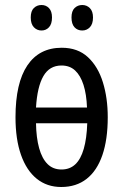

<svg xmlns="http://www.w3.org/2000/svg" viewBox="-20 -738 493 768"><path d="M411 -269Q411 -180 389.5 -117.5Q368 -55 326.5 -22.5Q285 10 225 10Q168 10 127 -23Q86 -56 64 -118.5Q42 -181 42 -269Q42 -406 89.5 -476.5Q137 -547 227 -547Q291 -547 331.5 -509.5Q372 -472 391.5 -409Q411 -346 411 -269ZM226 -60Q259 -60 281 -80.5Q303 -101 315 -142.5Q327 -184 329 -245H124Q125 -187 136.5 -145.5Q148 -104 170 -82Q192 -60 226 -60ZM226 -476Q178 -476 153.5 -433.5Q129 -391 124 -308H328Q326 -361 314 -398.5Q302 -436 280.5 -456Q259 -476 226 -476ZM103 -668Q103 -694 115.5 -706Q128 -718 146 -718Q164 -718 176 -705.5Q188 -693 188 -668Q188 -642 176 -629Q164 -616 146 -616Q128 -616 115.5 -629Q103 -642 103 -668ZM266 -668Q266 -694 278.5 -706Q291 -718 309 -718Q327 -718 339.5 -705.5Q352 -693 352 -668Q352 -642 339.5 -629Q327 -616 309 -616Q290 -616 278 -629Q266 -642 266 -668Z"/></svg>

Font: Noto Sans ExtraCondensed
Style: Regular
Weight: 400
Width: 2
Designer: Monotype Design Team
Foundry: Monotype Imaging Inc.
Version: Version 2.013